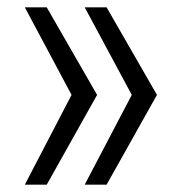

<svg xmlns="http://www.w3.org/2000/svg" viewBox="-20 -531 491 526"><path d="M272 -25H212L341 -271L212 -511H272L410 -271ZM108 -25H48L176 -271L48 -511H108L246 -271Z"/></svg>

Font: Zilla Slab
Style: Regular
Weight: 400
Designer: Typotheque.com
Foundry: Typotheque type foundry
Version: Version 1.1; 2017; ttfautohint (v1.6)